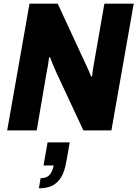

<svg xmlns="http://www.w3.org/2000/svg" viewBox="-20 -707 745 1041"><path d="M19 0 140 -687H293L436 -378Q442 -366 449 -350.5Q456 -335 462.5 -320Q469 -305 474 -292L479 -293Q481 -312 484.5 -333.5Q488 -355 491 -372L546 -687H705L584 0H432L285 -315Q278 -330 268 -354.5Q258 -379 251 -397L246 -396Q244 -377 240 -352Q236 -327 232 -310L179 0ZM191 314 200 259Q232 259 248 242Q264 225 271 190H216L238 65H358L340 167Q331 222 311.5 254Q292 286 262.5 300Q233 314 191 314Z"/></svg>

Font: Archivo SemiCondensed ExtraBold
Style: Italic
Weight: 800
Width: 4
Italic angle: -10°
Designer: Hector Gatti
Foundry: Omnibus-Type
Version: Version 2.001